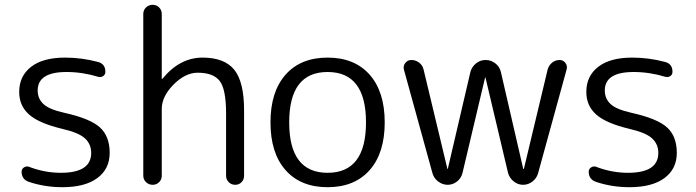

<svg xmlns="http://www.w3.org/2000/svg" viewBox="-20 -770 2900 800"><path d="M240 -233Q143 -256 101.5 -292.5Q60 -329 60 -387Q60 -453 109.5 -491.5Q159 -530 251 -530Q320 -530 388 -512Q419 -504 419 -471Q419 -459 410 -453Q401 -447 389 -450Q323 -470 257 -470Q137 -470 137 -393Q137 -359 161 -336.5Q185 -314 248 -300Q356 -276 396.5 -239Q437 -202 437 -133Q437 -66 385.5 -28Q334 10 240 10Q167 10 101 -12Q70 -22 70 -55Q70 -66 80 -72.5Q90 -79 101 -75Q166 -50 234 -50Q360 -50 360 -133Q360 -169 334.5 -193Q309 -217 240 -233Z M577 -38V-712Q577 -728 588.5 -739Q600 -750 616 -750Q632 -750 643 -739Q654 -728 654 -712V-442Q654 -441 655 -441Q656 -441 657 -442Q729 -530 824 -530Q915 -530 956 -479.5Q997 -429 997 -310V-38Q997 -22 986.5 -11Q976 0 960 0Q944 0 933 -11Q922 -22 922 -38V-297Q922 -398 895.5 -432.5Q869 -467 804 -467Q752 -467 703 -417.5Q654 -368 654 -316V-38Q654 -22 643 -11Q632 0 616 0Q600 0 588.5 -11Q577 -22 577 -38Z M1505 -260Q1505 -470 1345 -470Q1185 -470 1185 -260Q1185 -50 1345 -50Q1505 -50 1505 -260ZM1520 -61Q1457 10 1345 10Q1233 10 1170 -61Q1107 -132 1107 -260Q1107 -388 1170 -459Q1233 -530 1345 -530Q1457 -530 1520 -459Q1583 -388 1583 -260Q1583 -132 1520 -61Z M1782 -48 1663 -480Q1659 -495 1668.5 -507.5Q1678 -520 1694 -520Q1712 -520 1726.5 -509Q1741 -498 1745 -480L1844 -67Q1844 -66 1845 -66Q1846 -66 1846 -67L1940 -470Q1946 -492 1963.5 -506Q1981 -520 2003.5 -520Q2026 -520 2044 -506Q2062 -492 2067 -470L2160 -67Q2160 -66 2162 -66Q2163 -66 2163 -67L2262 -481Q2267 -498 2280.5 -509Q2294 -520 2312 -520Q2327 -520 2336 -507.5Q2345 -495 2341 -481L2222 -48Q2216 -27 2198.5 -13.5Q2181 0 2159.5 0Q2138 0 2120.5 -14Q2103 -28 2097 -49L2003 -446Q2003 -447 2002 -447Q2001 -447 2001 -446L1907 -49Q1902 -28 1884.5 -14Q1867 0 1845.5 0Q1824 0 1806 -13.5Q1788 -27 1782 -48Z M2603 -233Q2506 -256 2464.5 -292.5Q2423 -329 2423 -387Q2423 -453 2472.5 -491.5Q2522 -530 2614 -530Q2683 -530 2751 -512Q2782 -504 2782 -471Q2782 -459 2773 -453Q2764 -447 2752 -450Q2686 -470 2620 -470Q2500 -470 2500 -393Q2500 -359 2524 -336.5Q2548 -314 2611 -300Q2719 -276 2759.5 -239Q2800 -202 2800 -133Q2800 -66 2748.5 -28Q2697 10 2603 10Q2530 10 2464 -12Q2433 -22 2433 -55Q2433 -66 2443 -72.5Q2453 -79 2464 -75Q2529 -50 2597 -50Q2723 -50 2723 -133Q2723 -169 2697.5 -193Q2672 -217 2603 -233Z"/></svg>

Font: Rounded Mplus 1c
Style: Regular
Weight: 400
Version: Version 1.059.20150529